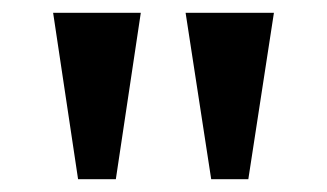

<svg xmlns="http://www.w3.org/2000/svg" viewBox="-20 -734 511 300"><path d="M102 -454H161L200 -714H63ZM310 -454H368L408 -714H270Z"/></svg>

Font: Noto Serif Georgian SemiBold
Style: Regular
Weight: 600
Designer: Monotype Design Team, Akaki Razmadze
Foundry: Google LLC
Version: Version 2.003